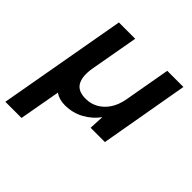

<svg xmlns="http://www.w3.org/2000/svg" viewBox="-206 -642 1008 1008"><g transform="rotate(45 298.0 -138.0)"><path d="M-17 220 110 -496H231L183 -226Q172 -161 192 -125Q212 -89 270 -89Q307 -89 338.5 -106.5Q370 -124 392 -156.5Q414 -189 423 -236L469 -496H589L502 0H396L400 -83Q369 -40 321.5 -14Q274 12 216 12Q195 12 176.5 6.5Q158 1 144 -9L103 220Z"/></g></svg>

Font: DM Sans 16pt SemiBold
Style: Italic
Weight: 600
Italic angle: -10°
Version: Version 4.004;gftools[0.9.30]